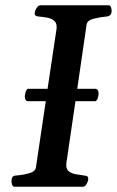

<svg xmlns="http://www.w3.org/2000/svg" viewBox="-20 -713 446 733"><path d="M36.1 0Q28.8 0 26.4 -7.3Q23.9 -14.6 23.9 -21Q23.9 -30.8 27.3 -36.6Q30.8 -42.5 41.5 -43Q65.4 -44.4 90.3 -51.3Q115.2 -58.1 117.2 -74.2L154.8 -326.7H86.4Q80.6 -327.1 77.6 -332.3Q74.7 -337.4 74.7 -343.3Q74.7 -352.5 78.1 -362.3Q81.5 -372.1 86.4 -374H161.6L195.8 -602.5Q196.3 -605.5 196.3 -610.4Q196.3 -627.4 184.8 -635.5Q173.3 -643.6 157.2 -646.2Q141.1 -648.9 127.4 -649.9Q112.3 -651.4 112.3 -660.2Q112.3 -661.6 112.8 -663.8Q113.3 -666 113.3 -668Q113.8 -673.3 120.1 -683.1Q126.5 -692.9 134.8 -692.9H394Q401.9 -692.9 404.3 -683.6Q406.7 -674.3 406.2 -668.9Q404.3 -651.4 386.7 -649.9Q362.3 -647.9 337.6 -641.6Q313 -635.3 310.5 -618.7L274.9 -374H344.7Q350.6 -373.5 353.5 -368.4Q356.4 -363.3 356.4 -357.4Q356.4 -348.1 353.3 -338.6Q350.1 -329.1 344.7 -326.7H268.1L233.4 -90.3Q232.9 -86.9 232.9 -82.5Q232.9 -65.4 244.4 -57.6Q255.9 -49.8 272 -47.4Q288.1 -44.9 301.3 -43Q309.6 -42 313.2 -39.8Q316.9 -37.6 316.9 -31.2Q316.9 -27.8 316.4 -24.9Q315.4 -19.5 310.1 -9.8Q304.7 0 296.4 0Z"/></svg>

Font: Gelasio Medium
Style: Italic
Weight: 500
Italic angle: -8.5°
Designer: Eben Sorkin
Foundry: Eben Sorkin
Version: Version 1.008